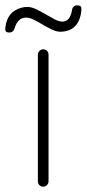

<svg xmlns="http://www.w3.org/2000/svg" viewBox="-59 -700 325 720"><path d="M123 -20Q123 -12 117 -6Q111 0 103 0Q94 0 88.5 -6Q83 -12 83 -20V-495Q83 -503 89 -509Q95 -515 103 -515Q112 -515 117.5 -509Q123 -503 123 -495ZM-24 -578Q-38 -578 -39 -587Q-40 -596 -36 -613Q-27 -646 -4 -660Q19 -674 43 -674Q59 -674 76.5 -665.5Q94 -657 112 -646.5Q130 -636 146 -627.5Q162 -619 175 -619Q190 -619 199 -630.5Q208 -642 211 -662Q212 -670 217 -675Q222 -680 230 -680Q245 -680 246 -670.5Q247 -661 244 -646Q239 -622 227.5 -607.5Q216 -593 200.5 -587Q185 -581 167 -581Q153 -581 136 -589Q119 -597 101.5 -607.5Q84 -618 68 -626Q52 -634 39 -634Q24 -634 13 -624.5Q2 -615 -5 -592Q-7 -585 -12.5 -581.5Q-18 -578 -24 -578Z"/></svg>

Font: Quicksand Light Light
Style: Regular
Weight: 300
Version: Version 3.006